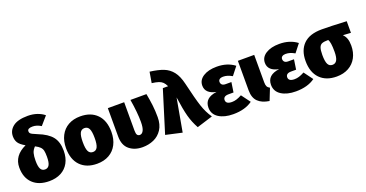

<svg xmlns="http://www.w3.org/2000/svg" viewBox="-36 -1466 4167 2188"><g transform="rotate(-20 2047.0 -372.0)"><path d="M559 -251Q559 -166 525.5 -105Q492 -44 431 -12Q370 20 288 20Q161 20 89 -49.5Q17 -119 17 -242Q17 -387 171 -457Q110 -492 90 -524.5Q70 -557 70 -602Q70 -673 128.5 -718.5Q187 -764 308 -764Q370 -764 421.5 -746Q473 -728 507 -699L420 -599Q369 -631 319 -631Q256 -631 256 -596Q256 -583 261.5 -574Q267 -565 285.5 -555Q304 -545 344 -529Q459 -484 509 -421Q559 -358 559 -251ZM356 -252Q356 -300 350 -325.5Q344 -351 325.5 -370Q307 -389 268 -409Q237 -378 227.5 -342.5Q218 -307 218 -252Q218 -183 234.5 -152.5Q251 -122 287 -122Q322 -122 339 -152.5Q356 -183 356 -252Z M1143 -266Q1143 -180 1109.5 -115Q1076 -50 1014 -15Q952 20 868 20Q740 20 666.5 -55Q593 -130 593 -268Q593 -354 626.5 -419Q660 -484 722 -519Q784 -554 868 -554Q996 -554 1069.5 -479Q1143 -404 1143 -266ZM796 -268Q796 -189 813 -155.5Q830 -122 868 -122Q906 -122 923 -156Q940 -190 940 -266Q940 -345 923 -378.5Q906 -412 868 -412Q830 -412 813 -378Q796 -344 796 -268Z M1696 -244Q1696 -154 1657 -94.5Q1618 -35 1555.5 -7.5Q1493 20 1420 20Q1323 20 1260 -32Q1197 -84 1197 -191V-534H1395V-190Q1395 -152 1405.5 -137Q1416 -122 1436 -122Q1464 -122 1481 -155Q1498 -188 1498 -259Q1498 -372 1471 -534H1665Q1679 -461 1687.5 -391.5Q1696 -322 1696 -244Z M2122 -494Q2169 -293 2199 -202.5Q2229 -112 2279 -40L2086 20Q2042 -59 2019 -144.5Q1996 -230 1975 -381L1903 20L1706 -24L1864 -534H1928Q1912 -568 1893.5 -586Q1875 -604 1846 -614Q1817 -624 1764 -631L1786 -762Q1888 -749 1951 -724Q2014 -699 2056.5 -645Q2099 -591 2122 -494Z M2738 -487 2661 -389Q2631 -406 2605.5 -414Q2580 -422 2551 -422Q2526 -422 2510.5 -411Q2495 -400 2495 -380Q2495 -358 2509 -345Q2523 -332 2552 -332H2622L2604 -212H2544Q2510 -212 2494.5 -199.5Q2479 -187 2479 -165Q2479 -116 2552 -116Q2579 -116 2607 -124.5Q2635 -133 2672 -153L2752 -45Q2663 20 2519 20Q2411 20 2343.5 -23.5Q2276 -67 2276 -147Q2276 -266 2424 -284Q2296 -310 2296 -406Q2296 -474 2358.5 -514Q2421 -554 2523 -554Q2650 -554 2738 -487Z M2972 -202Q2972 -168 2981 -150.5Q2990 -133 3013 -121L2957 20Q2868 7 2821 -39.5Q2774 -86 2774 -176V-534H2972Z M3497 -487 3420 -389Q3390 -406 3364.5 -414Q3339 -422 3310 -422Q3285 -422 3269.5 -411Q3254 -400 3254 -380Q3254 -358 3268 -345Q3282 -332 3311 -332H3381L3363 -212H3303Q3269 -212 3253.5 -199.5Q3238 -187 3238 -165Q3238 -116 3311 -116Q3338 -116 3366 -124.5Q3394 -133 3431 -153L3511 -45Q3422 20 3278 20Q3170 20 3102.5 -23.5Q3035 -67 3035 -147Q3035 -266 3183 -284Q3055 -310 3055 -406Q3055 -474 3117.5 -514Q3180 -554 3282 -554Q3409 -554 3497 -487Z M4094 -393 3998 -399Q4024 -374 4036 -340Q4048 -306 4048 -256Q4048 -174 4014.5 -111.5Q3981 -49 3919 -14.5Q3857 20 3773 20Q3645 20 3571.5 -55Q3498 -130 3498 -268Q3498 -398 3572 -471Q3646 -544 3794 -544Q3900 -544 4094 -534ZM3845 -256Q3845 -317 3839.5 -352Q3834 -387 3823 -405Q3773 -405 3748 -395.5Q3723 -386 3712 -356.5Q3701 -327 3701 -267Q3701 -189 3718 -155.5Q3735 -122 3773 -122Q3810 -122 3827.5 -154.5Q3845 -187 3845 -256Z"/></g></svg>

Font: Fira Sans Black
Style: Regular
Weight: 900
Designer: Carrois Corporate & Edenspiekermann AG
Foundry: Carrois Corporate GbR & Edenspiekermann AG
Version: Version 4.203